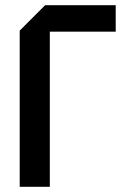

<svg xmlns="http://www.w3.org/2000/svg" viewBox="-20 -720 486 740"><path d="M56 0V-602L154 -700H426V-598H172V0Z"/></svg>

Font: Tektur Medium
Style: Regular
Weight: 500
Designer: Adam Jagosz
Foundry: Adam Jagosz
Version: Version 1.005;gftools[0.9.30]